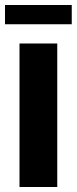

<svg xmlns="http://www.w3.org/2000/svg" viewBox="-33 -748 307 768"><path d="M45 -574H196V0H45ZM-13 -728H254V-651H-13Z"/></svg>

Font: Khand Black
Style: Regular
Weight: 900
Designer: Sanchit Sawaria and Jyotish Sonowal (Devanagari), Satya Rajpurohit (Latin)
Foundry: Indian Type Foundry
Version: Version 2.000;PS 1.0;hotconv 1.0.79;makeotf.lib2.5.61930